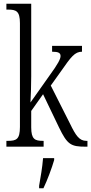

<svg xmlns="http://www.w3.org/2000/svg" viewBox="-20 -780 485 1021"><path d="M14 0H212V-31H208C166 -31 146 -39 146 -103V-190L209 -279L294 -102C338 -11 357 0 435 0H445V-31H439C402 -31 383 -59 353 -121L250 -325L305 -402C358 -478 378 -505 416 -505V-536H257V-505C290 -505 302 -499 302 -482C302 -467 290 -442 241 -375L142 -235C144 -257 146 -338 146 -374V-760H14V-729H22C66 -729 86 -721 86 -657V-105C86 -39 67 -31 22 -31H14ZM188 208V221H211C231 180 256 113 268 71V61H209C205 112 196 161 188 208Z"/></svg>

Font: Noto Serif Devanagari ExtraCondensed Light
Style: Regular
Weight: 300
Width: 2
Designer: Universal Thirst, Indian Type Foundry and the Monotype Design Team
Foundry: Monotype Imaging Inc.
Version: Version 2.004